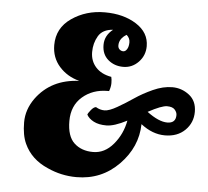

<svg xmlns="http://www.w3.org/2000/svg" viewBox="-52 -765 910 841"><g transform="rotate(5 403.0 -345.0)"><path d="M428 -431Q431 -420 431 -403.5Q431 -387 424 -368H418Q352 -368 307 -329Q262 -290 262 -222.5Q262 -155 294 -125.5Q326 -96 377 -96Q428 -96 466 -141Q504 -186 515 -246Q459 -217 425 -217Q391 -217 369 -228.5Q347 -240 338 -257Q340 -264 351.5 -278Q363 -292 373 -293Q391 -282 411 -282Q431 -282 466 -302Q501 -322 535.5 -345.5Q570 -369 614 -389Q658 -409 699 -409Q740 -409 773 -383.5Q806 -358 806 -310Q806 -262 772.5 -229Q739 -196 684 -196Q629 -196 578 -236Q576 -135 500 -57.5Q424 20 314 20Q247 20 186 -8Q112 -40 82 -106Q65 -143 65 -199.5Q65 -256 101 -306Q167 -396 290 -401Q236 -415 201.5 -454Q167 -493 167 -548Q167 -623 230 -666.5Q293 -710 375.5 -710Q458 -710 514.5 -674Q571 -638 571 -578Q571 -537 543 -508Q515 -479 476 -479Q437 -479 409.5 -502.5Q382 -526 382 -567.5Q382 -609 418 -637Q372 -634 353.5 -602.5Q335 -571 335 -532Q335 -493 359 -466Q383 -439 427 -431ZM727 -289Q727 -301 717 -312.5Q707 -324 683 -324Q659 -324 600 -292Q652 -253 689.5 -253Q727 -253 727 -289ZM479 -620Q447 -601 447 -571Q447 -560 454 -553.5Q461 -547 470.5 -547Q480 -547 487 -558.5Q494 -570 494 -588.5Q494 -607 479 -620Z"/></g></svg>

Font: Oleo Script Swash Caps
Style: Bold
Weight: 700
Designer: Soytutype
Foundry: Soytutype
Version: Version 1.002